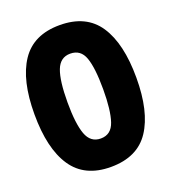

<svg xmlns="http://www.w3.org/2000/svg" viewBox="-134 -825 831 934"><g transform="rotate(-20 281.5 -358.0)"><path d="M281 9Q146 9 82 -86Q18 -181 18 -359Q18 -535 81.5 -630Q145 -725 281 -725Q418 -725 481.5 -629.5Q545 -534 545 -357Q545 -182 482 -86.5Q419 9 281 9ZM282 -138Q336 -138 355 -194.5Q374 -251 374 -359Q374 -470 355 -523.5Q336 -577 282 -577Q230 -577 209.5 -523.5Q189 -470 189 -358Q189 -248 209 -193Q229 -138 282 -138Z"/></g></svg>

Font: Noto Sans Mono SemiCondensed Black
Style: Regular
Weight: 900
Width: 4
Designer: Monotype Design Team
Foundry: Monotype Imaging Inc.
Version: Version 2.014; ttfautohint (v1.8.4.7-5d5b)